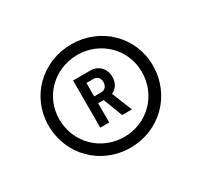

<svg xmlns="http://www.w3.org/2000/svg" viewBox="-94 -833 661 631"><g transform="rotate(-30 237.0 -517.0)"><path d="M238 -321C349 -321 436 -407 436 -519C436 -628 349 -713 238 -713C127 -713 40 -628 40 -519C40 -407 127 -321 238 -321ZM81 -519C81 -605 150 -673 238 -673C325 -673 394 -605 394 -519C394 -430 325 -362 238 -362C150 -362 81 -430 81 -519ZM184 -428H218V-501H239L267 -428H304L273 -505C291 -513 302 -530 302 -553C302 -584 281 -607 249 -607H184ZM218 -527V-578H244C259 -578 268 -568 268 -553C268 -537 259 -527 244 -527Z"/></g></svg>

Font: Vanilla Cream Book
Style: Regular
Weight: 400
Designer: Jeremy Tribby, Jinavaṁso
Foundry: Tribby Type
Version: Version 1.422;Glyphs 3.1.2 (3151)